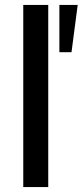

<svg xmlns="http://www.w3.org/2000/svg" viewBox="-20 -756 334 776"><path d="M74 0V-736H175V0ZM220 -545V-736H294L269 -545Z"/></svg>

Font: Mulish ExtraLight SemiBold
Style: Regular
Weight: 600
Version: Version 3.603